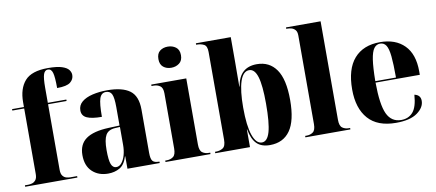

<svg xmlns="http://www.w3.org/2000/svg" viewBox="-69 -1034 2969 1307"><g transform="rotate(-10 1415.0 -380.5)"><path d="M15 0V-10H39Q50 -10 64.5 -14Q79 -18 90 -31.5Q101 -45 101 -73V-526H19V-536H101V-569Q101 -663 147.5 -716Q194 -769 307 -769Q370 -769 403.5 -758Q437 -747 450 -730Q463 -713 463 -694Q463 -664 438 -644Q413 -624 346 -624Q346 -700 337.5 -729.5Q329 -759 306 -759Q284 -759 275 -733Q266 -707 266 -639V-536H394V-526H266V-73Q266 -45 276.5 -31.5Q287 -18 301.5 -14Q316 -10 328 -10H376V0Z M588 10Q521 10 478.5 -30Q436 -70 436 -144Q436 -219 487.5 -255.5Q539 -292 644 -296L720 -299V-427Q720 -491 708.5 -515.5Q697 -540 668 -540Q636 -540 624 -505Q612 -470 612 -378Q543 -378 509 -393.5Q475 -409 475 -446Q475 -482 502.5 -505Q530 -528 576.5 -539Q623 -550 678 -550Q782 -550 834 -512Q886 -474 886 -380V-81Q886 -39 898 -24.5Q910 -10 942 -10H945V0H722V-86H720Q703 -30 668 -10Q633 10 588 10ZM650 -24Q671 -24 687 -43.5Q703 -63 712 -95Q721 -127 721 -165V-289L686 -287Q640 -284 622 -252.5Q604 -221 604 -150Q604 -79 615 -51.5Q626 -24 650 -24Z M1136 -625Q1103 -625 1081 -643Q1059 -661 1059 -698Q1059 -736 1081 -753.5Q1103 -771 1136 -771Q1168 -771 1191.5 -753.5Q1215 -736 1215 -698Q1215 -661 1191.5 -643Q1168 -625 1136 -625ZM985 0V-10H996Q1022 -10 1040.5 -24Q1059 -38 1059 -81V-461Q1059 -500 1040 -513Q1021 -526 997 -526H981V-536H1223V-79Q1223 -37 1241.5 -23.5Q1260 -10 1285 -10H1296V0Z M1706 10Q1647 10 1615 -22Q1583 -54 1571 -122H1569V0H1329V-10H1337Q1363 -10 1383.5 -23Q1404 -36 1404 -81V-687Q1404 -728 1383 -739Q1362 -750 1335 -750H1329V-760H1570V-591Q1570 -562 1569.5 -517Q1569 -472 1569 -418H1571Q1582 -485 1617.5 -516.5Q1653 -548 1712 -548Q1799 -548 1846.5 -480Q1894 -412 1894 -269Q1894 -126 1846 -58Q1798 10 1706 10ZM1655 -17Q1693 -17 1710.5 -78.5Q1728 -140 1728 -273Q1728 -399 1710 -458Q1692 -517 1654 -517Q1612 -517 1591 -453.5Q1570 -390 1570 -273Q1570 -147 1592.5 -82Q1615 -17 1655 -17Z M1952 0V-10H1963Q1988 -10 2006.5 -23.5Q2025 -37 2025 -79V-691Q2025 -717 2014 -729.5Q2003 -742 1988.5 -746Q1974 -750 1963 -750H1952V-760H2191V-79Q2191 -37 2209.5 -23.5Q2228 -10 2253 -10H2263V0Z M2578 10Q2450 10 2386 -62.5Q2322 -135 2322 -265Q2322 -406 2385 -478Q2448 -550 2564 -550Q2671 -550 2732 -488.5Q2793 -427 2793 -308V-284H2487Q2488 -131 2518 -67Q2548 -3 2616 -3Q2666 -3 2696.5 -37.5Q2727 -72 2733 -157Q2775 -148 2775 -108Q2775 -62 2725.5 -26Q2676 10 2578 10ZM2630 -294Q2630 -388 2624.5 -441.5Q2619 -495 2604.5 -517.5Q2590 -540 2563 -540Q2537 -540 2520.5 -517.5Q2504 -495 2496 -441.5Q2488 -388 2487 -294Z"/></g></svg>

Font: Noto Serif Display SemiCondensed ExtraBold
Style: Regular
Weight: 800
Width: 4
Designer: Monotype Design Team
Foundry: Monotype Imaging Inc.
Version: Version 2.009